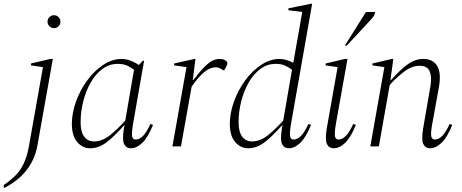

<svg xmlns="http://www.w3.org/2000/svg" viewBox="-80 -770 2428 1010"><path d="M204 -622Q190 -622 180 -632Q170 -642 170 -656Q170 -670 180 -680Q190 -690 204 -690Q218 -690 228 -680Q238 -670 238 -656Q238 -642 228 -632Q218 -622 204 -622ZM-60 220V203Q-26 180 0 154.5Q26 129 44 92Q62 55 72 0L146 -417L83 -426V-436L185 -460H198L116 0Q103 70 58.5 126.5Q14 183 -60 220Z M394 10Q354 10 326 -23Q298 -56 298 -118Q298 -175 319.5 -235Q341 -295 378 -346Q415 -397 462.5 -428.5Q510 -460 561 -460Q583 -460 607.5 -450.5Q632 -441 650 -428L671 -450H678L620 -119Q612 -71 615 -53.5Q618 -36 634 -36Q675 -36 711 -118L725 -113Q699 -48 669 -19Q639 10 608 10Q584 10 573 -12Q562 -34 572 -95L575 -111H573Q518 -49 478 -19.5Q438 10 394 10ZM344 -126Q344 -77 363 -51.5Q382 -26 414 -26Q458 -26 499.5 -59.5Q541 -93 579 -136L625 -403Q609 -415 589.5 -424.5Q570 -434 539 -434Q495 -434 459 -407.5Q423 -381 397.5 -336.5Q372 -292 358 -237Q344 -182 344 -126Z M827 0 901 -417 836 -426V-436L943 -460H948L934 -349H937Q973 -396 997.5 -420Q1022 -444 1040 -452Q1058 -460 1075 -460Q1093 -460 1104.5 -453Q1116 -446 1116 -437Q1116 -430 1112 -423L1099 -400H1096L1081 -409Q1076 -412 1069.5 -414Q1063 -416 1054 -416Q1026 -416 995.5 -391.5Q965 -367 928 -314L872 0Z M1225 10Q1185 10 1157 -23Q1129 -56 1129 -118Q1129 -175 1150.5 -235Q1172 -295 1209 -346Q1246 -397 1293.5 -428.5Q1341 -460 1392 -460Q1409 -460 1428 -454Q1447 -448 1463 -440L1510 -707L1437 -716V-726L1554 -750H1562L1451 -119Q1443 -71 1446 -53.5Q1449 -36 1465 -36Q1506 -36 1542 -118L1556 -113Q1530 -48 1500 -19Q1470 10 1439 10Q1415 10 1404 -12Q1393 -34 1403 -95L1406 -111H1404Q1349 -49 1309 -19.5Q1269 10 1225 10ZM1175 -126Q1175 -77 1194 -51.5Q1213 -26 1245 -26Q1289 -26 1330.5 -59.5Q1372 -93 1410 -136L1456 -403Q1440 -415 1420.5 -424.5Q1401 -434 1370 -434Q1326 -434 1290 -407.5Q1254 -381 1228.5 -336.5Q1203 -292 1189 -237Q1175 -182 1175 -126Z M1675 10Q1651 10 1640 -12Q1629 -34 1639 -95L1696 -417L1633 -426V-436L1735 -460H1748L1687 -119Q1679 -71 1682 -53.5Q1685 -36 1701 -36Q1742 -36 1778 -118L1792 -113Q1766 -48 1736 -19Q1706 10 1675 10ZM1734 -530 1845 -707H1893Q1891 -692 1883 -681Q1875 -670 1862 -657L1744 -530Z M1868 0 1942 -417 1879 -426V-436L1981 -460H1989L1974 -349H1977Q2030 -408 2068 -434Q2106 -460 2147 -460Q2197 -460 2219.5 -423.5Q2242 -387 2229 -312L2194 -119Q2185 -71 2188.5 -53.5Q2192 -36 2208 -36Q2249 -36 2285 -118L2299 -113Q2273 -48 2243 -19Q2213 10 2182 10Q2158 10 2147 -12Q2136 -34 2146 -95L2185 -321Q2192 -366 2180 -395Q2168 -424 2127 -424Q2087 -424 2047 -394Q2007 -364 1970 -323L1913 0Z"/></svg>

Font: Spectral ExtraLight
Style: Italic
Weight: 275
Italic angle: -10°
Designer: Jean-Baptiste Levee
Foundry: Production Type
Version: Version 2.001